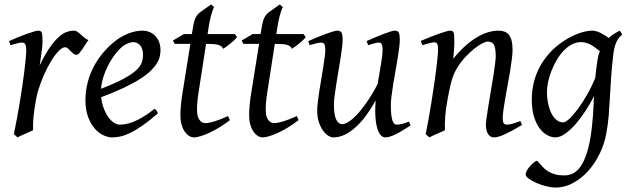

<svg xmlns="http://www.w3.org/2000/svg" viewBox="-20 -594 2816 858"><path d="M375 -415Q369.1 -407.2 362.1 -396Q355 -384.8 347.9 -374.3Q340.8 -363.8 334.5 -356.4Q328.1 -349.1 323.2 -349.1Q314 -349.1 307.4 -354.5Q300.8 -359.9 295.2 -366Q289.6 -372.1 283.9 -377.4Q278.3 -382.8 271 -382.8Q258.3 -382.8 241.5 -365.5Q224.6 -348.1 207.8 -320.1Q190.9 -292 175.5 -257.1Q160.2 -222.2 149.9 -187Q144.5 -168.5 140.4 -146.2Q136.2 -124 133.1 -100.6Q129.9 -77.1 128.4 -54.4Q127 -31.7 127.9 -12.2Q121.6 -8.8 112.1 -4.6Q102.5 -0.5 92.5 3.9Q82.5 8.3 73.2 12.5Q64 16.6 58.1 20L42 4.9Q49.3 -29.8 56.2 -66.9Q63 -104 69.1 -140.9Q75.2 -177.7 80.3 -212.9Q85.4 -248 89.1 -278.3Q92.8 -308.6 95 -332.5Q97.2 -356.4 97.2 -371.1Q97.2 -382.3 95.5 -388.9Q93.8 -395.5 91.1 -398.7Q88.4 -401.9 84.7 -402.8Q81.1 -403.8 77.1 -403.8Q72.3 -403.8 64 -402.1Q55.7 -400.4 47.4 -397.9Q37.6 -395.5 26.9 -392.1L20 -410.2Q40.5 -419.4 61.3 -428Q82 -436.5 100.1 -442.9Q118.2 -449.2 131.6 -453.1Q145 -457 150.9 -457Q157.7 -457 161.6 -454.6Q165.5 -452.1 167.2 -446Q168.9 -439.9 169.4 -429Q169.9 -418 169.9 -400.9Q169.9 -395.5 168.5 -382.8Q167 -370.1 165 -355.2Q163.1 -340.3 160.9 -325.7Q158.7 -311 157.2 -301.8Q180.7 -350.1 201.7 -380.4Q222.7 -410.6 241.5 -427.7Q260.3 -444.8 277.3 -450.9Q294.4 -457 310.1 -457Q318.8 -457 325.9 -452.1Q333 -447.3 340.3 -440.4Q347.7 -433.6 356 -426.5Q364.3 -419.4 375 -415Z M522 -381.8Q505.9 -367.2 490.5 -346.2Q475.1 -325.2 462.6 -300.8Q450.2 -276.4 441.9 -249.8Q433.6 -223.1 431.6 -197.3Q495.6 -222.2 533 -242.4Q570.3 -262.7 589.4 -280.8Q608.4 -298.8 613.8 -315.4Q619.1 -332 619.1 -349.1Q619.1 -364.3 615.2 -375.2Q611.3 -386.2 605 -392.8Q598.6 -399.4 590.6 -402.6Q582.5 -405.8 574.2 -405.8Q566.4 -405.8 551.3 -400.1Q536.1 -394.5 522 -381.8ZM697.3 -371.1Q697.3 -357.4 694.1 -342.3Q690.9 -327.1 680.9 -311Q670.9 -294.9 653.1 -277.3Q635.3 -259.8 605.7 -241Q576.2 -222.2 533.7 -201.9Q491.2 -181.6 432.1 -159.7Q435.1 -132.3 443.6 -109.9Q452.1 -87.4 463.6 -71.3Q475.1 -55.2 488.5 -46.1Q502 -37.1 515.1 -37.1Q525.4 -37.1 540 -39.3Q554.7 -41.5 574 -48.8Q593.3 -56.2 617.4 -70.3Q641.6 -84.5 670.9 -107.9Q676.3 -105 680.4 -98.4Q684.6 -91.8 686 -87.9Q646 -53.2 615.2 -32Q584.5 -10.7 560.3 0.7Q536.1 12.2 516.8 16.1Q497.6 20 480 20Q463.9 20 443.4 11Q422.9 2 404.8 -17.8Q386.7 -37.6 374.3 -69.6Q361.8 -101.6 361.8 -147.9Q361.8 -186 371.1 -222.9Q380.4 -259.8 397.7 -293.7Q415 -327.6 440.4 -357.9Q465.8 -388.2 498 -413.1Q509.3 -421.9 523.4 -429.9Q537.6 -438 553 -444.1Q568.4 -450.2 584.2 -453.6Q600.1 -457 615.2 -457Q636.2 -457 651.6 -449.5Q667 -441.9 677.2 -429.7Q687.5 -417.5 692.4 -402.1Q697.3 -386.7 697.3 -371.1Z M1007.3 -57.1Q983.4 -38.6 959.5 -24.2Q935.5 -9.8 914.1 0Q892.6 9.8 875.2 14.9Q857.9 20 847.2 20Q835 20 824 12.7Q813 5.4 804.4 -7.6Q795.9 -20.5 791 -38.6Q786.1 -56.6 786.1 -78.1Q786.1 -87.4 786.6 -96.7Q787.1 -106 787.8 -116Q788.6 -126 789.8 -137.2Q791 -148.4 793 -162.1L830.6 -397.9H760.3L752.9 -413.1L802.2 -441.9H837.4L840.3 -459Q843.3 -479 846.4 -492.2Q849.6 -505.4 853.8 -514.2Q857.9 -522.9 862.8 -528.6Q867.7 -534.2 874 -539.1L923.3 -574.2L937 -562Q933.6 -557.6 929.7 -546.4Q926.3 -536.6 921.6 -518.6Q917 -500.5 912.1 -470.2L907.7 -441.9H1029.3L1039.1 -428.2Q1034.2 -421.4 1025.6 -413.3Q1017.1 -405.3 1007.8 -397.9Q998.5 -390.6 990 -384.5Q981.4 -378.4 977.1 -376Q974.1 -382.8 969 -387Q963.9 -391.1 955.1 -393.6Q946.3 -396 933.3 -397Q920.4 -397.9 902.3 -397.9H900.9L866.2 -173.8Q864.7 -164.6 863.5 -154.1Q862.3 -143.6 861.6 -134Q860.8 -124.5 860.6 -116.2Q860.4 -107.9 860.4 -103Q860.4 -72.8 871.3 -58.3Q882.3 -43.9 896 -43.9Q913.1 -43.9 937.7 -51.3Q962.4 -58.6 999 -75.2Z M1314.5 -57.1Q1290.5 -38.6 1266.6 -24.2Q1242.7 -9.8 1221.2 0Q1199.7 9.8 1182.4 14.9Q1165 20 1154.3 20Q1142.1 20 1131.1 12.7Q1120.1 5.4 1111.6 -7.6Q1103 -20.5 1098.1 -38.6Q1093.3 -56.6 1093.3 -78.1Q1093.3 -87.4 1093.8 -96.7Q1094.2 -106 1095 -116Q1095.7 -126 1096.9 -137.2Q1098.1 -148.4 1100.1 -162.1L1137.7 -397.9H1067.4L1060.1 -413.1L1109.4 -441.9H1144.5L1147.5 -459Q1150.4 -479 1153.6 -492.2Q1156.7 -505.4 1160.9 -514.2Q1165 -522.9 1169.9 -528.6Q1174.8 -534.2 1181.2 -539.1L1230.5 -574.2L1244.1 -562Q1240.7 -557.6 1236.8 -546.4Q1233.4 -536.6 1228.8 -518.6Q1224.1 -500.5 1219.2 -470.2L1214.8 -441.9H1336.4L1346.2 -428.2Q1341.3 -421.4 1332.8 -413.3Q1324.2 -405.3 1314.9 -397.9Q1305.7 -390.6 1297.1 -384.5Q1288.6 -378.4 1284.2 -376Q1281.2 -382.8 1276.1 -387Q1271 -391.1 1262.2 -393.6Q1253.4 -396 1240.5 -397Q1227.5 -397.9 1209.5 -397.9H1208L1173.3 -173.8Q1171.9 -164.6 1170.7 -154.1Q1169.4 -143.6 1168.7 -134Q1168 -124.5 1167.7 -116.2Q1167.5 -107.9 1167.5 -103Q1167.5 -72.8 1178.5 -58.3Q1189.5 -43.9 1203.1 -43.9Q1220.2 -43.9 1244.9 -51.3Q1269.5 -58.6 1306.2 -75.2Z M1814.5 -33.2Q1774.9 -6.8 1747.3 6.6Q1719.7 20 1701.2 20Q1691.9 20 1682.9 11.5Q1673.8 2.9 1667.2 -16.6Q1660.6 -36.1 1658 -67.6Q1655.3 -99.1 1658.7 -145Q1638.7 -108.9 1616.5 -78.6Q1594.2 -48.3 1570.3 -26.4Q1546.4 -4.4 1521 7.8Q1495.6 20 1469.2 20Q1459.5 20 1447 12.5Q1434.6 4.9 1423.6 -10.3Q1412.6 -25.4 1405 -47.9Q1397.5 -70.3 1397.5 -100.1Q1397.5 -114.7 1400.1 -137.2Q1402.8 -159.7 1406.7 -185.5Q1410.6 -211.4 1415.5 -239.3Q1420.4 -267.1 1424.3 -292.5Q1428.2 -317.9 1430.9 -338.4Q1433.6 -358.9 1433.6 -371.1Q1433.6 -382.3 1432.1 -388.9Q1430.7 -395.5 1428 -398.7Q1425.3 -401.9 1421.6 -402.8Q1418 -403.8 1413.6 -403.8Q1409.2 -403.8 1400.9 -402.1Q1392.6 -400.4 1384.3 -397.9Q1374.5 -395.5 1363.3 -392.1L1357.4 -410.2Q1377.9 -419.4 1398.7 -428Q1419.4 -436.5 1437 -442.9Q1454.6 -449.2 1468 -453.1Q1481.4 -457 1487.3 -457Q1501.5 -457 1506.3 -447.8Q1511.2 -438.5 1511.2 -416Q1511.2 -401.9 1508.3 -378.9Q1505.4 -356 1501 -328.6Q1496.6 -301.3 1491.7 -272Q1486.8 -242.7 1482.4 -215.3Q1478 -188 1475.1 -165Q1472.2 -142.1 1472.2 -127.9Q1472.2 -81.1 1482.2 -60.1Q1492.2 -39.1 1510.3 -39.1Q1520 -39.1 1536.1 -48.6Q1552.2 -58.1 1572.8 -79.3Q1593.3 -100.6 1617.4 -134.8Q1641.6 -168.9 1667.5 -218.3Q1670.9 -239.3 1674.6 -260.5Q1678.2 -281.7 1681.6 -301.5Q1685.1 -321.3 1687.3 -339.1Q1689.5 -356.9 1689.5 -371.1Q1689.5 -382.3 1688.2 -388.9Q1687 -395.5 1684.6 -398.7Q1682.1 -401.9 1679 -402.8Q1675.8 -403.8 1671.4 -403.8Q1667 -403.8 1659.4 -402.1Q1651.9 -400.4 1644 -397.9Q1635.3 -395.5 1625.5 -392.1L1618.2 -410.2Q1638.7 -419.4 1658.7 -428Q1678.7 -436.5 1695.6 -442.9Q1712.4 -449.2 1725.1 -453.1Q1737.8 -457 1744.1 -457Q1757.8 -457 1762.2 -447.8Q1766.6 -438.5 1766.6 -416Q1766.6 -401.9 1763.7 -379.2Q1760.7 -356.4 1756.3 -329.3Q1752 -302.2 1746.6 -272.7Q1741.2 -243.2 1736.8 -215.6Q1732.4 -188 1729.5 -164.1Q1726.6 -140.1 1726.6 -124Q1726.6 -79.6 1732.9 -58.3Q1739.3 -37.1 1751.5 -37.1Q1764.2 -37.1 1777.1 -40.3Q1790 -43.5 1807.6 -50.8Z M2312.5 -35.2Q2268.1 -8.8 2237.1 5.6Q2206.1 20 2187.5 20Q2170.4 20 2160.9 4.6Q2151.4 -10.7 2151.4 -37.1Q2151.4 -45.9 2154.5 -68.6Q2157.7 -91.3 2162.6 -121.6Q2167.5 -151.9 2173.3 -186Q2179.2 -220.2 2184.1 -251Q2189 -281.7 2192.1 -306.2Q2195.3 -330.6 2195.3 -341.8Q2195.3 -378.9 2187.5 -393.6Q2179.7 -408.2 2158.2 -408.2Q2151.9 -408.2 2136 -400.4Q2120.1 -392.6 2100.1 -377Q2080.1 -361.3 2058.3 -337.9Q2036.6 -314.5 2018.6 -283.2Q2004.9 -259.8 1996.3 -227.1Q1987.8 -194.3 1979.5 -147Q1971.7 -103.5 1969.5 -72.3Q1967.3 -41 1968.3 -12.2Q1961.9 -8.8 1952.4 -4.6Q1942.9 -0.5 1932.9 3.9Q1922.9 8.3 1913.6 12.5Q1904.3 16.6 1898.4 20L1882.3 4.9Q1889.2 -27.3 1895.8 -64.9Q1902.3 -102.5 1908.4 -140.4Q1914.6 -178.2 1919.9 -215.1Q1925.3 -252 1929.2 -283Q1933.1 -314 1935.3 -337.4Q1937.5 -360.8 1937.5 -372.1Q1937.5 -383.3 1936.3 -389.9Q1935.1 -396.5 1932.9 -399.7Q1930.7 -402.8 1927.2 -403.8Q1923.8 -404.8 1919.4 -404.8Q1915 -404.8 1906.5 -402.8Q1897.9 -400.9 1889.2 -398.4Q1878.9 -395.5 1867.2 -392.1L1860.4 -411.1Q1880.9 -419.9 1901.6 -428.2Q1922.4 -436.5 1940.4 -442.9Q1958.5 -449.2 1971.9 -453.1Q1985.4 -457 1991.2 -457Q1998 -457 2002 -454.8Q2005.9 -452.6 2007.6 -446.8Q2009.3 -440.9 2009.8 -430.2Q2010.3 -419.4 2010.3 -401.9Q2010.3 -396.5 2009.8 -387.2Q2009.3 -377.9 2008.5 -367.4Q2007.8 -356.9 2006.8 -346.9Q2005.9 -336.9 2005.4 -331.1Q2031.7 -364.3 2058.6 -388.2Q2085.4 -412.1 2111.3 -427.5Q2137.2 -442.9 2161.4 -450Q2185.5 -457 2207.5 -457Q2222.7 -457 2234.6 -452.6Q2246.6 -448.2 2254.4 -438.2Q2262.2 -428.2 2266.4 -411.9Q2270.5 -395.5 2270.5 -372.1Q2270.5 -355 2267.3 -329.6Q2264.2 -304.2 2259.3 -274.7Q2254.4 -245.1 2248.5 -213.9Q2242.7 -182.6 2237.8 -154.3Q2232.9 -126 2229.7 -102.8Q2226.6 -79.6 2226.6 -65.9Q2226.6 -49.3 2231 -43.2Q2235.4 -37.1 2244.1 -37.1Q2255.4 -37.1 2270 -41Q2284.7 -44.9 2305.2 -53.2Z M2496.6 -46.9Q2506.8 -46.9 2524.4 -63.2Q2542 -79.6 2562.3 -106.9Q2582.5 -134.3 2603.3 -170.4Q2624 -206.5 2640.1 -246.1Q2642.1 -264.6 2644.3 -284.9Q2646.5 -305.2 2650.4 -328.1Q2651.9 -338.4 2654.5 -347.7Q2657.2 -356.9 2660.6 -365.2Q2653.3 -371.1 2644.5 -377.9Q2635.7 -384.8 2625.2 -391.1Q2614.7 -397.5 2602.5 -401.6Q2590.3 -405.8 2576.7 -405.8Q2554.2 -405.8 2534.2 -394.8Q2514.2 -383.8 2497.3 -365.7Q2480.5 -347.7 2467 -324.5Q2453.6 -301.3 2444.1 -276.6Q2434.6 -252 2429.4 -228Q2424.3 -204.1 2424.3 -185.1Q2424.3 -153.3 2430.2 -127.9Q2436 -102.5 2445.8 -84.5Q2455.6 -66.4 2468.8 -56.6Q2481.9 -46.9 2496.6 -46.9ZM2760.7 -439.9Q2744.1 -426.3 2734.6 -406.2Q2725.1 -386.2 2720.7 -351.1Q2713.9 -293 2710.7 -245.1Q2707.5 -197.3 2705.3 -155.5Q2703.1 -113.8 2700 -75.9Q2696.8 -38.1 2689.9 -0.5Q2681.2 50.3 2658.9 94.7Q2636.7 139.2 2606.2 172.4Q2575.7 205.6 2538.8 224.9Q2502 244.1 2463.9 244.1Q2443.4 244.1 2419.7 238Q2396 231.9 2376 223.1Q2356 214.4 2342.5 204.1Q2329.1 193.8 2329.1 185.1Q2329.1 176.8 2335.4 166.3Q2341.8 155.8 2350.1 146.7Q2358.4 137.7 2366.5 131.3Q2374.5 125 2377.9 125Q2381.8 125 2386 129.9Q2390.1 134.8 2396.2 141.8Q2402.3 148.9 2410.9 157.5Q2419.4 166 2431.6 173.1Q2443.8 180.2 2460.9 185.1Q2478 189.9 2501 189.9Q2548.3 189.9 2576.2 147.5Q2604 105 2618.2 23.4Q2622.6 -3.9 2625.2 -28.1Q2627.9 -52.2 2629.6 -75Q2631.3 -97.7 2632.3 -119.4Q2633.3 -141.1 2634.3 -164.1Q2618.7 -133.3 2597.9 -100.8Q2577.1 -68.4 2554 -41.5Q2530.8 -14.6 2506.8 2.7Q2482.9 20 2461.4 20Q2445.3 20 2427 10.7Q2408.7 1.5 2392.8 -18.8Q2377 -39.1 2366.7 -71Q2356.4 -103 2356.4 -148.9Q2356.4 -187.5 2365.2 -224.4Q2374 -261.2 2391.8 -294.7Q2409.7 -328.1 2436.5 -357.7Q2463.4 -387.2 2499.5 -411.1Q2513.2 -419.9 2528.8 -428.2Q2544.4 -436.5 2561 -442.9Q2577.6 -449.2 2594 -453.1Q2610.4 -457 2625.5 -457Q2636.2 -457 2646.5 -453.9Q2656.7 -450.7 2666.3 -445.8Q2675.8 -440.9 2684.3 -435.1Q2692.9 -429.2 2700.7 -424.3Q2711.9 -435.1 2724.4 -442.9Q2736.8 -450.7 2749.5 -457Z"/></svg>

Font: Gentium Plus Cyr
Style: Italic
Weight: 400
Italic angle: -8°
Designer: J. Victor Gaultney, Annie Olsen, Iska Routamaa, Becca Hirsbrunner
Foundry: SIL International
Version: Version 5.000